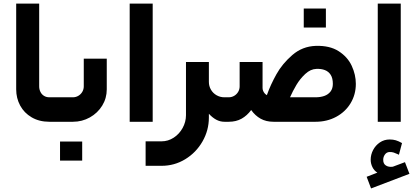

<svg xmlns="http://www.w3.org/2000/svg" viewBox="-20 -671 2298 1058"><path d="M296.3 -134.9H252.1Q235.4 -134.9 222.5 -142.8Q209.7 -150.7 202.8 -164.7Q195.9 -178.7 195.9 -195.3V-651.1H69.2V-178.6Q69.2 -130.1 91.1 -89.4Q112.9 -48.8 154.5 -24.4Q196.2 0 252.1 0H296.3Z M296.3 0H381.6Q432.4 0 475.2 -24Q518 -48 543.2 -88.9Q568.3 -129.7 568.3 -178.6V-347.8H441.6V-195.3Q441.6 -178.7 433.5 -164.9Q425.4 -151.1 411.6 -143Q397.9 -134.9 381.6 -134.9H296.3Q277.7 -118.5 270.9 -93Q264.2 -67.4 270.9 -41.9Q277.7 -16.4 296.3 0ZM432.9 213.8Q432.9 181.8 432.9 160.7Q432.9 140 432.9 108.8Q404.5 108.8 386.7 108.8Q368.9 108.8 349.7 108.8Q334.6 108.8 310.8 108.8Q310.8 140 310.8 160.7Q310.8 181.8 310.8 213.8Q310.8 213.8 333.4 213.8Q356 213.8 393.2 213.8Q393.2 213.8 432.9 213.8Z M694.6 0H821.4V-651.1H694.6Z M870.4 242.7Q941.2 242.7 1000.9 206.3Q1060.6 169.8 1095.8 108.5Q1131 47.1 1131 -23.3V-44.1Q1149.9 -23.3 1171.3 -11.6Q1192.8 0 1216.5 0H1217.3V-134.9H1216.5Q1193 -134.9 1173.3 -146.2Q1153.6 -157.5 1142.3 -177Q1131 -196.5 1131 -219.6V-329.4H1004.8V-36.3Q1004.8 0.4 986.6 33.8Q968.5 67.1 937.4 87.5Q906.3 107.8 870.4 107.8H782.4V242.7Z M1723.7 -291.4Q1750.2 -292.5 1770.2 -284.8Q1790.3 -277.2 1802.2 -258.7Q1814.1 -240.2 1814.1 -209.1Q1814.1 -183.1 1801.2 -166.4Q1788.2 -149.8 1766.9 -142.3Q1745.5 -134.9 1719 -134.9H1578.1Q1593.3 -169.2 1613.2 -202.8Q1633 -236.3 1661.9 -263.3Q1690.7 -290.3 1723.7 -291.4ZM1217.6 0H1240.5Q1280.9 0 1311.1 -16.9Q1341.3 -33.8 1364.1 -64.7Q1386 -33.8 1416.2 -16.9Q1446.4 0 1487.3 0H1719Q1781.7 0 1832.4 -27.2Q1883.2 -54.5 1912 -102.3Q1940.8 -150.1 1940.8 -209.1Q1940.8 -259.2 1918.2 -308.2Q1895.6 -357.2 1846 -389Q1796.4 -420.7 1719.7 -418.2Q1645.8 -415.5 1590.5 -367.5Q1535.1 -319.4 1503 -261.5Q1470.8 -203.6 1452.1 -151Q1451.3 -149 1450.9 -146.6Q1443.8 -150.3 1438.4 -156.5Q1433 -162.8 1429.9 -170.4Q1426.8 -178.1 1426.8 -186.3V-329.4H1300.5V-195.3Q1300.5 -178.7 1292.4 -164.9Q1284.3 -151.1 1270.5 -143Q1256.7 -134.9 1240.5 -134.9H1217.6Q1199 -118.5 1192.3 -93Q1185.5 -67.4 1192.3 -41.9Q1199 -16.4 1217.6 0ZM1775.8 -519.1Q1775.8 -551.1 1775.8 -572.2Q1775.8 -593 1775.8 -624.1Q1747.4 -624.1 1729.6 -624.1Q1711.9 -624.1 1692.7 -624.1Q1677.6 -624.1 1653.8 -624.1Q1653.8 -593 1653.8 -572.2Q1653.8 -551.1 1653.8 -519.1Q1653.8 -519.1 1676.4 -519.1Q1698.9 -519.1 1736.2 -519.1Q1736.2 -519.1 1775.8 -519.1Z M2061.6 0H2188.3V-651.1H2061.6ZM2024.7 367.4 2236.2 286.8 2211.5 222.6 2144.5 247.7Q2121.5 250.8 2106.4 240.9Q2091.2 231.1 2091.7 209Q2091.7 193.3 2101.4 180Q2111.1 166.7 2127.6 166.7Q2139.2 166.3 2149.5 169.6Q2159.9 173 2173.7 179.5Q2175 180.3 2175.9 180.8Q2177.3 181.3 2178.2 181.8L2195.3 117.4Q2176.4 106.6 2161.2 102.1Q2146.1 97.6 2127.6 97.6Q2096.9 97.6 2073.1 113.9Q2049.3 130.1 2035.9 155.7Q2022.6 181.4 2022.6 209Q2022.6 230.2 2032.1 249.7Q2041.6 269.3 2059.4 280.3L2000.4 303.2Z"/></svg>

Font: Arad-VF Thin Dots1
Style: Regular
Weight: 100
Designer: Mohammad Darvishi
Version: Version 1.000;August 30, 2024;FontCreator 15.0.0.2992 64-bit